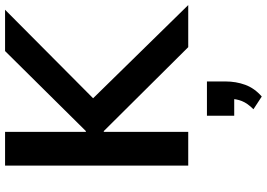

<svg xmlns="http://www.w3.org/2000/svg" viewBox="-164 -580 1028 739"><g transform="rotate(-90 349.5 -211.0)"><path d="M81 0V-705H211V-394H214L522 -705H681L309 -335L312 -395L699 0H537L214 -325H211V0ZM347 283 298 251Q321 228 329.5 206.5Q338 185 338 161L365 177H273V72H405V143Q405 184 392 219.5Q379 255 347 283Z"/></g></svg>

Font: Nunito Sans 11pt
Style: Bold
Weight: 700
Version: Version 3.101;gftools[0.9.27]